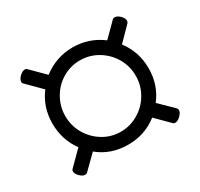

<svg xmlns="http://www.w3.org/2000/svg" viewBox="-102 -611 710 683"><g transform="rotate(-30 253.5 -269.5)"><path d="M36 -85Q36 -90 39 -93L96 -150Q58 -202 58 -269Q58 -336 97 -387L39 -445Q36 -448 36 -452Q36 -463 47.5 -474Q59 -485 69 -485Q74 -485 77 -482L133 -426Q188 -468 255 -468Q322 -468 375 -428L430 -483Q433 -486 438 -486Q449 -486 460 -475Q471 -464 471 -453Q471 -448 467 -444L413 -389Q453 -336 453 -269Q453 -200 413 -149L469 -94Q472 -90 472 -86Q472 -76 460.5 -64.5Q449 -53 438 -53Q433 -53 430 -56L376 -110Q324 -69 255 -69Q184 -69 133 -111L77 -56Q74 -53 68 -53Q58 -53 47 -64Q36 -75 36 -85ZM400 -269Q400 -308 380.5 -341.5Q361 -375 327.5 -395Q294 -415 255 -415Q216 -415 183 -395.5Q150 -376 130.5 -342Q111 -308 111 -269Q111 -229 130.5 -195.5Q150 -162 183 -142Q216 -122 255 -122Q294 -122 327.5 -142Q361 -162 380.5 -195.5Q400 -229 400 -269Z"/></g></svg>

Font: EB Garamond Medium
Style: Regular
Weight: 500
Designer: Georg Duffner and Octavio Pardo
Foundry: Georg Duffner
Version: Version 1.000